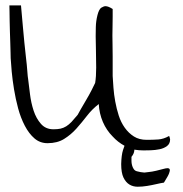

<svg xmlns="http://www.w3.org/2000/svg" viewBox="-20 -582 694 728"><path d="M15.6 -561.5H59.6Q60.5 -550.8 62.5 -528.8Q64.5 -506.8 66.9 -479.5Q69.3 -452.1 72.3 -421.4Q75.2 -390.6 78.6 -362.8Q82 -335 83.5 -313Q85 -291 86.9 -280.3Q89.8 -256.8 93.8 -224.6Q97.7 -192.4 107.4 -162.6Q117.2 -132.8 135.3 -112.3Q153.3 -91.8 182.6 -91.8Q198.2 -91.8 209.5 -94.2Q220.7 -96.7 231 -103Q241.2 -109.4 251 -119.6Q260.7 -129.9 274.4 -146.5Q277.3 -152.3 286.6 -168.5Q295.9 -184.6 307.1 -203.6Q318.4 -222.7 327.6 -240.7Q336.9 -258.8 340.8 -267.6Q344.7 -291 344.7 -325.7Q344.7 -360.4 343.8 -390.6Q342.8 -420.9 342.8 -444.3Q342.8 -456.1 343.3 -479Q343.8 -502 349.6 -524.9Q355.5 -547.9 364.7 -553.2Q374 -558.6 379.9 -558.6Q390.6 -558.6 407.2 -547.9V-518.6Q407.2 -498 406.7 -479.5Q406.2 -460.9 406.2 -447.3Q406.2 -434.6 406.7 -414.1Q407.2 -393.6 407.2 -368.2V-293.9Q408.2 -274.4 410.2 -249Q412.1 -223.6 417 -196.8Q421.9 -169.9 430.2 -144Q438.5 -118.2 453.1 -97.7Q467.8 -77.1 487.8 -64.5Q507.8 -51.8 536.1 -51.8Q559.6 -51.8 580.1 -53.2Q600.6 -54.7 621.1 -66.4Q622.1 -65.4 623.5 -60.1Q625 -54.7 625 -53.7Q625 -37.1 613.3 -28.3Q601.6 -19.5 585 -16.1Q568.4 -12.7 551.3 -12.2Q534.2 -11.7 524.4 -11.7Q506.8 -11.7 489.3 -14.6V-11.7Q488.3 1 478.5 12.7V28.3Q478.5 36.1 480.5 43.9Q482.4 51.8 486.8 58.6Q491.2 65.4 499 67.4Q512.7 71.3 527.3 72.3Q532.2 71.3 543.9 70.3Q555.7 69.3 572.3 65.4Q588.9 61.5 599.1 58.6Q609.4 55.7 615.2 55.7Q618.2 55.7 621.1 57.1Q624 58.6 624 63.5Q624 66.4 621.1 75.2Q618.2 84 601.6 110.4Q588.9 112.3 572.3 116.2Q555.7 120.1 537.6 123Q519.5 126 502 126Q484.4 126 470.7 117.7Q457 109.4 448.2 91.3Q439.5 73.2 439.5 40Q440.4 5.9 446.3 -12.7Q449.2 -21.5 452.1 -29.3Q426.8 -43 407.2 -64.5Q383.8 -87.9 370.1 -119.6Q356.4 -151.4 354.5 -187.5Q329.1 -168 309.6 -142.6Q290 -117.2 269.5 -94.2Q249 -71.3 223.1 -55.2Q197.3 -39.1 160.2 -39.1Q131.8 -39.1 110.8 -57.1Q89.8 -75.2 74.2 -105Q58.6 -134.8 48.8 -170.9Q39.1 -207 33.2 -243.2Q27.3 -279.3 24.4 -310.5Q21.5 -341.8 20.5 -361.3Q20.5 -368.2 20 -383.8Q19.5 -399.4 19 -419.4Q18.6 -439.5 17.6 -461.4Q16.6 -483.4 16.6 -502.9Q16.6 -522.5 16.1 -538.1Q15.6 -553.7 15.6 -561.5Z"/></svg>

Font: Scriphy
Style: Regular
Weight: 400
Designer: Ala M. Lockhart
Foundry: Ala M. Lockhart
Version: Version 1.0 2021